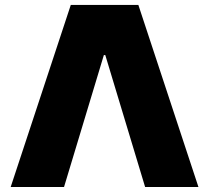

<svg xmlns="http://www.w3.org/2000/svg" viewBox="-20 -747 835 767"><path d="M772.7 0H559.7L400.6 -527H394.9L235.8 0H22.7L262.8 -727.3H532.7Z"/></svg>

Font: Linik Sans Black
Style: Regular
Weight: 900
Designer: Fonts by Rasmus Andersson / Changes by Cristiano Sobral with parts from Marc Monis
Foundry: rsms
Version: Version 3.020; ttfautohint (v1.6)